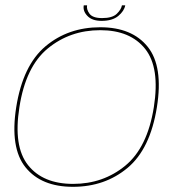

<svg xmlns="http://www.w3.org/2000/svg" viewBox="-20 -698 688 722"><path d="M254.5 4.5Q135 4.5 76 -68.8Q17 -142 41 -295Q66 -452.5 151.2 -524Q236.5 -595.5 357 -595.5Q476.5 -595.5 535.5 -522Q594.5 -448.5 570 -295Q545 -138 459.8 -66.8Q374.5 4.5 254.5 4.5ZM255 -6.5Q368 -6.5 451.2 -75Q534.5 -143.5 558.5 -295Q582 -443.5 526 -514Q470 -584.5 357 -584.5Q243.5 -584.5 160 -516Q76.5 -447.5 53 -295Q29.5 -147.5 85.5 -77Q141.5 -6.5 255 -6.5ZM362 -619.5Q326.5 -619.5 308.8 -638Q291 -656.5 295 -678H307.5Q304.5 -663 316.5 -646.5Q328.5 -630 364 -630Q402.5 -630 419.2 -646.2Q436 -662.5 438.5 -678H451Q447 -656.5 424.8 -638Q402.5 -619.5 362 -619.5Z"/></svg>

Font: Anybody ExtraExpanded Thin
Style: Italic
Weight: 100
Width: 8
Italic angle: -10°
Designer: Tyler Finck
Foundry: Etcetera Type Company
Version: Version 1.010; ttfautohint (v1.8.3) -l 8 -r 50 -G 200 -x 14 